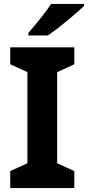

<svg xmlns="http://www.w3.org/2000/svg" viewBox="-20 -954 446 974"><path d="M357 0H32V-86L119 -126V-588L32 -628V-714H357V-628L270 -588V-126L357 -86ZM406 -924Q392 -910 369 -890Q346 -870 319.5 -848Q293 -826 267.5 -806.5Q242 -787 223 -774H124V-787Q140 -806 161.5 -831.5Q183 -857 204 -884.5Q225 -912 239 -934H406Z"/></svg>

Font: Noto Sans Hebrew
Style: Bold
Weight: 700
Designer: Monotype Design Team
Foundry: Monotype Imaging Inc.
Version: Version 2.003